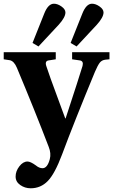

<svg xmlns="http://www.w3.org/2000/svg" viewBox="-32 -771 609 1033"><path d="M143 -540 206 -698Q227 -751 258 -751Q278 -751 299 -736Q320 -721 320 -704Q320 -678 284 -638L175 -521ZM348 -540 411 -698Q432 -751 463 -751Q483 -751 504 -736Q525 -721 525 -704Q525 -678 489 -638L380 -521ZM-12 -452V-490H268V-452L230 -446Q207 -443 218 -413Q236 -358 274.5 -255Q313 -152 319 -134H321Q395 -359 412 -416Q419 -443 397 -446L356 -452V-490H557V-452L536 -450Q516 -448 505 -434Q494 -420 479 -385Q366 -112 302 60Q263 164 225 203Q187 242 133 242Q102 242 77 224.5Q52 207 52 179Q52 150 72 124Q92 98 116 98Q132 98 161 119Q179 134 197 134Q223 134 236 85Q244 54 230 19Q157 -172 59 -406Q44 -442 21 -447Z"/></svg>

Font: Heuristica
Style: Bold
Weight: 700
Version: Version 1.0.2